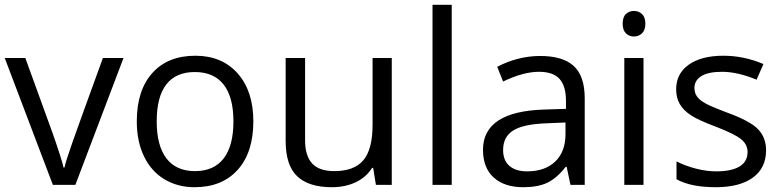

<svg xmlns="http://www.w3.org/2000/svg" viewBox="-20 -780 3298 810"><path d="M203.1 0 0 -535.2H86.9L202.1 -217.8Q241.2 -106.4 248 -73.2H252Q257.3 -99.1 285.9 -180.4Q314.5 -261.7 414.1 -535.2H501L297.9 0Z M1048.8 -268.1Q1048.8 -137.2 982.9 -63.7Q917 9.8 800.8 9.8Q729 9.8 673.3 -23.9Q617.7 -57.6 587.4 -120.6Q557.1 -183.6 557.1 -268.1Q557.1 -398.9 622.6 -471.9Q688 -544.9 804.2 -544.9Q916.5 -544.9 982.7 -470.2Q1048.8 -395.5 1048.8 -268.1ZM641.1 -268.1Q641.1 -165.5 682.1 -111.8Q723.1 -58.1 802.7 -58.1Q882.3 -58.1 923.6 -111.6Q964.8 -165 964.8 -268.1Q964.8 -370.1 923.6 -423.1Q882.3 -476.1 801.8 -476.1Q722.2 -476.1 681.6 -423.8Q641.1 -371.6 641.1 -268.1Z M1267.1 -535.2V-188Q1267.1 -122.6 1296.9 -90.3Q1326.7 -58.1 1390.1 -58.1Q1474.1 -58.1 1512.9 -104Q1551.8 -149.9 1551.8 -253.9V-535.2H1632.8V0H1565.9L1554.2 -71.8H1549.8Q1524.9 -32.2 1480.7 -11.2Q1436.5 9.8 1379.9 9.8Q1282.2 9.8 1233.6 -36.6Q1185.1 -83 1185.1 -185.1V-535.2Z M1885.7 0H1804.7V-759.8H1885.7Z M2386.7 0 2370.6 -76.2H2366.7Q2326.7 -25.9 2286.9 -8.1Q2247.1 9.8 2187.5 9.8Q2107.9 9.8 2062.7 -31.2Q2017.6 -72.3 2017.6 -147.9Q2017.6 -310.1 2276.9 -317.9L2367.7 -320.8V-354Q2367.7 -417 2340.6 -447Q2313.5 -477.1 2253.9 -477.1Q2187 -477.1 2102.5 -436L2077.6 -498Q2117.2 -519.5 2164.3 -531.7Q2211.4 -543.9 2258.8 -543.9Q2354.5 -543.9 2400.6 -501.5Q2446.8 -459 2446.8 -365.2V0ZM2203.6 -57.1Q2279.3 -57.1 2322.5 -98.6Q2365.7 -140.1 2365.7 -214.8V-263.2L2284.7 -259.8Q2188 -256.3 2145.3 -229.7Q2102.5 -203.1 2102.5 -147Q2102.5 -103 2129.2 -80.1Q2155.8 -57.1 2203.6 -57.1Z M2694.8 0H2613.8V-535.2H2694.8ZM2606.9 -680.2Q2606.9 -708 2620.6 -720.9Q2634.3 -733.9 2654.8 -733.9Q2674.3 -733.9 2688.5 -720.7Q2702.6 -707.5 2702.6 -680.2Q2702.6 -652.8 2688.5 -639.4Q2674.3 -626 2654.8 -626Q2634.3 -626 2620.6 -639.4Q2606.9 -652.8 2606.9 -680.2Z M3211.9 -146Q3211.9 -71.3 3156.2 -30.8Q3100.6 9.8 3000 9.8Q2893.6 9.8 2834 -23.9V-99.1Q2872.6 -79.6 2916.7 -68.4Q2960.9 -57.1 3002 -57.1Q3065.4 -57.1 3099.6 -77.4Q3133.8 -97.7 3133.8 -139.2Q3133.8 -170.4 3106.7 -192.6Q3079.6 -214.8 3001 -245.1Q2926.3 -272.9 2894.8 -293.7Q2863.3 -314.5 2847.9 -340.8Q2832.5 -367.2 2832.5 -403.8Q2832.5 -469.2 2885.7 -507.1Q2939 -544.9 3031.7 -544.9Q3118.2 -544.9 3200.7 -509.8L3171.9 -443.8Q3091.3 -477.1 3025.9 -477.1Q2968.3 -477.1 2939 -459Q2909.7 -440.9 2909.7 -409.2Q2909.7 -387.7 2920.7 -372.6Q2931.6 -357.4 2956.1 -343.8Q2980.5 -330.1 3049.8 -304.2Q3145 -269.5 3178.5 -234.4Q3211.9 -199.2 3211.9 -146Z"/></svg>

Font: f01972551
Style: Regular
Weight: 400
Foundry: Ascender Corporation
Version: Version 1.10